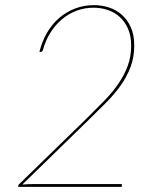

<svg xmlns="http://www.w3.org/2000/svg" viewBox="-20 -728 620 748"><path d="M346 -708Q376.5 -708 404.8 -698.8Q433 -689.5 454.8 -670.2Q476.5 -651 489.8 -621.5Q503 -592 503 -551Q503 -505 488.5 -466.8Q474 -428.5 449.8 -394.5Q425.5 -360.5 393.2 -328Q361 -295.5 325.5 -261L67 -9Q77 -10 90 -10.5Q103 -11 119 -11H450.5Q456 -11 455 -6L454 0H50.5L51.5 -5Q51.5 -7.5 53.2 -9.2Q55 -11 56 -12L319 -268Q354 -302.5 385.5 -334.8Q417 -367 440.2 -400.5Q463.5 -434 477.2 -470.5Q491 -507 491 -550Q491 -588 478.8 -616Q466.5 -644 446.2 -662.2Q426 -680.5 399.5 -689.2Q373 -698 344.5 -698Q309 -698 277.5 -686Q246 -674 220.5 -652.2Q195 -630.5 176.2 -600.5Q157.5 -570.5 147.5 -534Q145.5 -526 139 -526H133.5Q144 -568 164 -601.8Q184 -635.5 211.8 -659Q239.5 -682.5 273.5 -695.2Q307.5 -708 346 -708Z"/></svg>

Font: Lato Hairline
Style: Italic
Weight: 100
Italic angle: -7°
Designer: Lukasz Dziedzic
Foundry: tyPoland Lukasz Dziedzic
Version: Version 2.007; 2014-02-27